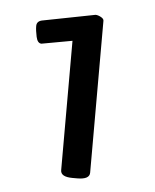

<svg xmlns="http://www.w3.org/2000/svg" viewBox="-39 -796 388 482"><g transform="rotate(5 155.0 -555.5)"><path d="M161 -349Q131 -349 131 -366V-692L54 -678Q44 -678 40.5 -694Q37 -710 37 -721Q37 -733 50 -736L183 -762Q189 -762 196.5 -758Q204 -754 204 -749V-366Q204 -349 173 -349Z"/></g></svg>

Font: Asap SemiBold
Style: Regular
Weight: 600
Designer: Pablo Cosgaya
Foundry: Omnibus-Type
Version: Version 3.001; ttfautohint (v1.8.3)